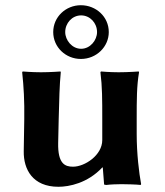

<svg xmlns="http://www.w3.org/2000/svg" viewBox="-20 -706 631 736"><path d="M372 -64H374L379 0C379 2 382 3 388 3C401 1 431 0 446 0C458 0 506 1 519 3L521 0C513 -43 504 -117 504 -192V-249C504 -324 504 -376 513 -429L512 -432C512 -432 470 -429 435 -429C401 -429 367 -432 367 -432L365 -429C372 -373 372 -325 372 -249V-169C372 -111 305 -67 260 -67C230 -67 201 -77 203 -159L205 -249C207 -324 208 -378 213 -429L212 -432C212 -432 172 -429 137 -429C103 -429 67 -432 67 -432L65 -429C71 -372 74 -321 73 -249L71 -126C70 -57 105 10 204 10C245 10 316 -4 372 -64ZM184 -583C184 -525 232 -480 290 -480C350 -480 397 -527 397 -583C397 -642 348 -686 290 -686C232 -686 184 -641 184 -583ZM291 -647C325 -647 352 -618 352 -583C352 -552 326 -519 291 -519C256 -519 230 -552 230 -583C230 -617 256 -647 291 -647Z"/></svg>

Font: Libertinus Sans
Style: Bold
Weight: 700
Designer: Philipp H. Poll, Khaled Hosny
Foundry: Caleb Maclennan
Version: Version 7.050;RELEASE